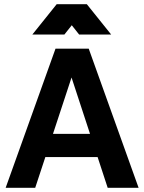

<svg xmlns="http://www.w3.org/2000/svg" viewBox="-20 -899 689 916"><path d="M244.8 -666.8 7 -3.1H148L196.3 -149.6H445.7L493.7 -3.1H641.2L403.3 -666.8ZM232.7 -260.2 321.3 -529.3 409.5 -260.2ZM322.4 -778.6 357.5 -734.2H510.4L394.3 -878.9H250.4L134.3 -734.2H287.2Z"/></svg>

Font: Diatome Awesome Bold
Style: Regular
Weight: 400
Designer: 15.100.17
Foundry: 15.100.17
Version: Version 1.010;Fontself Maker 3.5.8